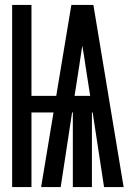

<svg xmlns="http://www.w3.org/2000/svg" viewBox="-20 -755 540 775"><path d="M29 0V-735H107V-368H207L268 -735H357L479 0H400L354 -301H351V0H274V-301H271L225 0H146L196 -301H107V0ZM281 -368H344L325 -490Q322 -510 319 -530.5Q316 -551 312 -571Q309 -551 306 -530.5Q303 -510 300 -490Z"/></svg>

Font: Iosevka SS08 Regular
Style: Bold
Weight: 700
Monospace: yes
Designer: Belleve Invis
Foundry: Belleve Invis
Version: Version 16.3.4; ttfautohint (v1.8.4)